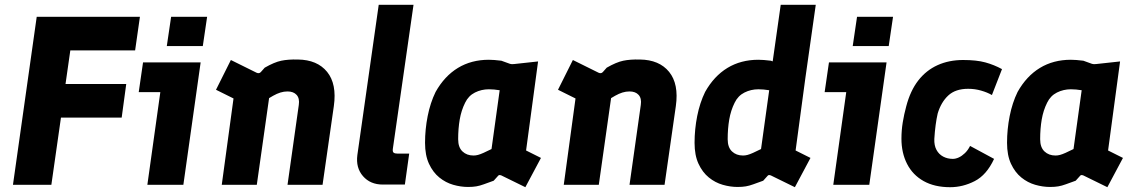

<svg xmlns="http://www.w3.org/2000/svg" viewBox="-20 -770 4740 800"><path d="M34 0 133 -700H563L543 -560H273L253 -420H506L487 -280H234L194 0Z M594 0 648 -386H558L576 -510H816L744 0ZM675 -578 693 -700H843L825 -578Z M904 0 965 -448 1027 -323 880 -396 942 -520 1049 -467Q1060 -462 1067 -470L1083 -488Q1123 -511 1152 -517Q1181 -523 1221 -522Q1302 -521 1343 -470.5Q1384 -420 1371 -328L1324 0H1178L1225 -333Q1229 -360 1216 -374.5Q1203 -389 1178 -389Q1163 -389 1148.5 -384.5Q1134 -380 1118 -371Q1102 -362 1082 -349L1104 -381L1050 0Z M1575 -1Q1523 -1 1492.5 -36Q1462 -71 1469 -124L1558 -750H1703L1617 -151Q1615 -138 1620 -134Q1625 -130 1636 -130H1685L1667 -1Z M1930 9Q1900 9 1868.5 0Q1837 -9 1810.5 -30.5Q1784 -52 1767.5 -87.5Q1751 -123 1751 -175Q1751 -231 1762 -286.5Q1773 -342 1795 -387Q1832 -453 1888 -487Q1944 -521 2017 -521Q2028 -521 2040 -520Q2052 -519 2069 -517L2105 -504Q2111 -502 2121 -503L2222 -514L2172 -143L2234 -112L2169 10L2069 -39Q2059 -43 2055 -37L2037 -17Q2012 -8 1995.5 -2Q1979 4 1964.5 6.5Q1950 9 1930 9ZM1953 -122Q1962 -122 1971.5 -124.5Q1981 -127 1994.5 -133Q2008 -139 2028 -149L2062 -394Q2038 -398 2017 -398Q1986 -398 1959 -384.5Q1932 -371 1918 -342Q1902 -310 1895.5 -272Q1889 -234 1889 -190Q1889 -156 1907 -139Q1925 -122 1953 -122Z M2329 0 2390 -448 2452 -323 2305 -396 2367 -520 2474 -467Q2485 -462 2492 -470L2508 -488Q2548 -511 2577 -517Q2606 -523 2646 -522Q2727 -521 2768 -470.5Q2809 -420 2796 -328L2749 0H2603L2650 -333Q2654 -360 2641 -374.5Q2628 -389 2603 -389Q2588 -389 2573.5 -384.5Q2559 -380 2543 -371Q2527 -362 2507 -349L2529 -381L2475 0Z M3188 -433 3233 -750H3379L3334 -433ZM3053 9Q3023 9 2991.5 0Q2960 -9 2933.5 -30.5Q2907 -52 2890.5 -87.5Q2874 -123 2874 -175Q2874 -231 2885 -286.5Q2896 -342 2918 -387Q2955 -453 3011 -487Q3067 -521 3140 -521Q3151 -521 3163 -520Q3175 -519 3192 -517L3228 -504Q3234 -502 3244 -503L3345 -514L3295 -143L3357 -112L3292 10L3192 -39Q3182 -43 3178 -37L3160 -17Q3135 -8 3118.5 -2Q3102 4 3087.5 6.5Q3073 9 3053 9ZM3076 -122Q3085 -122 3094.5 -124.5Q3104 -127 3117.5 -133Q3131 -139 3151 -149L3185 -394Q3161 -398 3140 -398Q3109 -398 3082 -384.5Q3055 -371 3041 -342Q3025 -310 3018.5 -272Q3012 -234 3012 -190Q3012 -156 3030 -139Q3048 -122 3076 -122Z M3452 0 3506 -386H3416L3434 -510H3674L3602 0ZM3533 -578 3551 -700H3701L3683 -578Z M3939 10Q3874 10 3828.5 -15.5Q3783 -41 3759.5 -87Q3736 -133 3736 -192Q3736 -227 3741.5 -260.5Q3747 -294 3756 -327Q3773 -392 3806 -434.5Q3839 -477 3886.5 -498.5Q3934 -520 3993 -520Q4049 -520 4085.5 -510Q4122 -500 4155 -482L4113 -374Q4094 -385 4068 -392.5Q4042 -400 4014 -400Q3961 -400 3931 -372Q3901 -344 3887 -297Q3882 -275 3878.5 -249Q3875 -223 3873 -191Q3872 -164 3882 -145.5Q3892 -127 3910 -117.5Q3928 -108 3950 -108Q3962 -108 3975 -114Q3988 -120 4000.5 -132Q4013 -144 4022 -162L4122 -108Q4091 -41 4041.5 -15.5Q3992 10 3939 10Z M4355 9Q4325 9 4293.5 0Q4262 -9 4235.5 -30.5Q4209 -52 4192.5 -87.5Q4176 -123 4176 -175Q4176 -231 4187 -286.5Q4198 -342 4220 -387Q4257 -453 4313 -487Q4369 -521 4442 -521Q4453 -521 4465 -520Q4477 -519 4494 -517L4530 -504Q4536 -502 4546 -503L4647 -514L4597 -143L4659 -112L4594 10L4494 -39Q4484 -43 4480 -37L4462 -17Q4437 -8 4420.5 -2Q4404 4 4389.5 6.5Q4375 9 4355 9ZM4378 -122Q4387 -122 4396.5 -124.5Q4406 -127 4419.5 -133Q4433 -139 4453 -149L4487 -394Q4463 -398 4442 -398Q4411 -398 4384 -384.5Q4357 -371 4343 -342Q4327 -310 4320.5 -272Q4314 -234 4314 -190Q4314 -156 4332 -139Q4350 -122 4378 -122Z"/></svg>

Font: Finlandica
Style: Italic
Weight: 400
Italic angle: -8°
Designer: Niklas Ekholm, Juho Hiilivirta, Jaakko Suomalainen
Foundry: Helsinki Type Studio
Version: Version 1.064